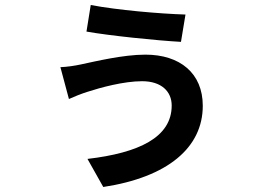

<svg xmlns="http://www.w3.org/2000/svg" viewBox="-20 -675 1040 766"><path d="M665 -254C665 -127 534 -65 329 -41L392 71C649 32 789 -86 789 -253C789 -383 698 -457 560 -457C471 -457 360 -430 303 -418C280 -413 248 -408 221 -407L255 -280C272 -288 307 -302 330 -309C379 -325 473 -351 547 -351C624 -351 665 -310 665 -254ZM342 -655 325 -549C414 -533 608 -513 702 -508L720 -617C618 -620 447 -635 342 -655Z"/></svg>

Font: Genne Gothic Bold
Style: Regular
Weight: 700
Designer: Ryoko NISHIZUKA (kana & ideographs); Paul D. Hunt (Latin, Greek & Cyrillic); Wenlong ZHANG (bopomofo); Sandoll Communica
Foundry: Adobe Systems Incorporated
Version: Version 1.004;PS 1.004;hotconv 16.6.51;makeotf.lib2.5.65220